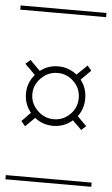

<svg xmlns="http://www.w3.org/2000/svg" viewBox="-61 -744 454 779"><g transform="rotate(5 166.0 -354.0)"><path d="M-8.8 -708H340.8V-690.9H-8.8ZM-8.8 -17.1H340.8V0H-8.8ZM91.8 -450.2Q124 -475.1 165 -475.1Q208.5 -475.1 241.2 -448.2L283.2 -488.8L299.8 -469.2L259.8 -429.2Q285.2 -397.9 285.2 -354Q285.2 -312 261.2 -280.8L298.8 -243.2L279.8 -226.1L243.2 -262.2Q209.5 -232.9 165 -232.9Q121.6 -232.9 89.8 -258.8L51.8 -221.2L35.2 -241.2L70.8 -277.8Q43.9 -310.5 43.9 -354Q43.9 -398.4 73.2 -432.1L30.8 -474.1L50.8 -491.2ZM231.9 -288.1Q258.8 -314.9 258.8 -354Q258.8 -393.1 231.9 -419.9Q203.6 -448.2 165 -448.2Q126.5 -448.2 98.1 -419.9Q69.8 -391.6 69.8 -354Q69.8 -316.4 98.1 -288.1Q126.5 -259.8 165 -259.8Q203.6 -259.8 231.9 -288.1Z"/></g></svg>

Font: FoglihtenFr01
Style: Regular
Weight: 500
Version: Version 0.68